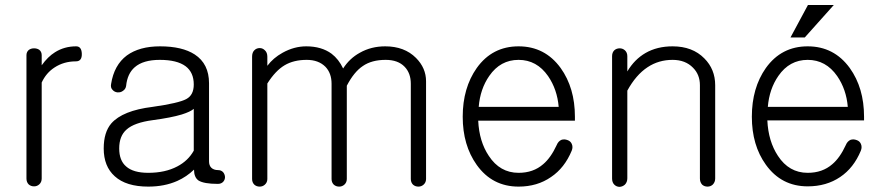

<svg xmlns="http://www.w3.org/2000/svg" viewBox="-20 -723 3527 762"><path d="M85 -503.9V-14.6Q85 0 93.8 8.8Q102.5 16.6 115.2 16.6Q127 16.6 135.7 8.8Q145.5 0 145.5 -14.6V-395.5Q163.1 -433.6 196.3 -455.1Q233.4 -479.5 281.2 -479.5Q305.7 -479.5 304.7 -509.8Q303.7 -539.1 282.2 -539.1Q235.4 -539.1 198.2 -515.6Q169.9 -498 145.5 -463.9V-503.9Q145.5 -517.6 135.7 -525.4Q127 -531.2 115.2 -531.2Q102.5 -531.2 93.8 -524.4Q85 -516.6 85 -503.9Z M749 -125Q726.6 -85 683.6 -62.5Q635.7 -37.1 568.4 -37.1Q508.8 -37.1 480.5 -62.5Q453.1 -85.9 453.1 -133.8Q453.1 -183.6 482.4 -209Q512.7 -236.3 585.9 -246.1Q659.2 -255.9 701.2 -268.6Q735.4 -279.3 749 -291ZM615.2 -539.1Q533.2 -539.1 483.4 -502.9Q432.6 -464.8 420.9 -389.6Q418 -375 426.8 -366.2Q434.6 -357.4 446.3 -356.4Q459 -355.5 467.8 -362.3Q478.5 -369.1 480.5 -381.8Q485.4 -430.7 514.6 -456.1Q547.9 -485.4 614.3 -485.4Q682.6 -485.4 716.8 -460Q749 -435.5 749 -387.7Q749 -345.7 719.7 -330.1Q689.5 -313.5 585 -298.8Q466.8 -284.2 421.9 -233.4Q391.6 -198.2 391.6 -133.8Q391.6 -62.5 435.5 -23.4Q480.5 17.6 568.4 17.6Q632.8 17.6 683.6 -4.9Q720.7 -21.5 750 -49.8Q750 -19.5 767.6 -6.8Q789.1 6.8 844.7 6.8Q858.4 6.8 866.2 -2Q873 -9.8 873 -20.5Q872.1 -32.2 865.2 -40Q857.4 -47.9 845.7 -47.9Q828.1 -47.9 818.4 -57.6Q809.6 -66.4 809.6 -83V-392.6Q809.6 -469.7 752.9 -506.8Q703.1 -539.1 615.2 -539.1Z M980.5 -498V-12.7Q980.5 1 989.3 9.8Q998 17.6 1010.7 17.6Q1022.5 17.6 1031.2 9.8Q1041 1 1041 -12.7V-391.6Q1073.2 -442.4 1109.4 -463.9Q1145.5 -485.4 1197.3 -485.4Q1244.1 -485.4 1271.5 -458Q1295.9 -432.6 1295.9 -390.6V-12.7Q1295.9 1 1304.7 9.8Q1313.5 17.6 1326.2 17.6Q1337.9 17.6 1346.7 9.8Q1356.4 1 1356.4 -12.7V-382.8Q1384.8 -437.5 1419.9 -460.9Q1455.1 -485.4 1510.7 -485.4Q1559.6 -485.4 1585.9 -458Q1610.4 -432.6 1610.4 -390.6V-12.7Q1610.4 1 1619.1 9.8Q1627.9 17.6 1640.6 17.6Q1652.3 17.6 1661.1 9.8Q1670.9 1 1670.9 -12.7V-400.4Q1670.9 -453.1 1630.9 -493.2Q1585 -539.1 1508.8 -539.1Q1453.1 -539.1 1408.2 -513.7Q1367.2 -491.2 1341.8 -451.2Q1324.2 -488.3 1295.9 -509.8Q1255.9 -539.1 1195.3 -539.1Q1147.5 -539.1 1101.6 -513.7Q1064.5 -493.2 1041 -461.9V-498Q1041 -514.6 1031.2 -523.4Q1022.5 -532.2 1010.7 -532.2Q998 -532.2 989.3 -523.4Q980.5 -514.6 980.5 -498Z M2189.5 -147.5Q2166 -96.7 2135.7 -71.3Q2096.7 -37.1 2038.1 -37.1Q1963.9 -37.1 1919.9 -104.5Q1881.8 -161.1 1877.9 -244.1H2261.7V-259.8Q2261.7 -374 2205.1 -453.1Q2142.6 -539.1 2038.1 -539.1Q1933.6 -539.1 1872.1 -453.1Q1816.4 -374 1816.4 -259.8Q1816.4 -146.5 1872.1 -68.4Q1933.6 17.6 2038.1 17.6Q2112.3 17.6 2167 -20.5Q2220.7 -56.6 2249 -125Q2254.9 -139.6 2249 -152.3Q2244.1 -163.1 2232.4 -167Q2219.7 -171.9 2208 -168Q2195.3 -162.1 2189.5 -147.5ZM1879.9 -298.8Q1885.7 -370.1 1921.9 -421.9Q1965.8 -485.4 2038.1 -485.4Q2110.4 -485.4 2155.3 -420.9Q2191.4 -368.2 2197.3 -298.8Z M2409.2 -500V-14.6Q2409.2 1 2418 9.8Q2426.8 18.6 2439.5 18.6Q2451.2 17.6 2460 9.8Q2469.7 0 2469.7 -15.6V-363.3Q2503.9 -425.8 2549.8 -456.1Q2593.8 -485.4 2649.4 -485.4Q2700.2 -485.4 2730.5 -454.1Q2757.8 -426.8 2757.8 -384.8V-14.6Q2757.8 0 2766.6 9.8Q2775.4 17.6 2788.1 17.6Q2799.8 17.6 2808.6 9.8Q2818.4 0 2818.4 -14.6V-384.8Q2818.4 -448.2 2775.4 -491.2Q2728.5 -539.1 2649.4 -539.1Q2587.9 -539.1 2542 -512.7Q2498 -487.3 2469.7 -439.5V-500Q2469.7 -514.6 2460 -523.4Q2451.2 -531.2 2439.5 -531.2Q2426.8 -531.2 2418 -523.4Q2409.2 -514.6 2409.2 -500Z M3336.9 -147.5Q3313.5 -96.7 3283.2 -71.3Q3244.1 -37.1 3185.5 -37.1Q3111.3 -37.1 3067.4 -104.5Q3029.3 -162.1 3025.4 -245.1H3409.2V-259.8Q3409.2 -374 3352.5 -453.1Q3290 -539.1 3185.5 -539.1Q3081.1 -539.1 3019.5 -453.1Q2963.9 -374 2963.9 -259.8Q2963.9 -146.5 3019.5 -69.3Q3081.1 16.6 3185.5 16.6Q3259.8 16.6 3314.5 -20.5Q3368.2 -56.6 3396.5 -125Q3402.3 -139.6 3396.5 -152.3Q3391.6 -163.1 3379.9 -167Q3367.2 -171.9 3355.5 -168Q3342.8 -162.1 3336.9 -147.5ZM3027.3 -298.8Q3033.2 -370.1 3069.3 -421.9Q3113.3 -485.4 3185.5 -485.4Q3257.8 -485.4 3302.7 -420.9Q3338.9 -368.2 3344.7 -298.8ZM3289.1 -703.1H3186.5L3117.2 -574.2H3173.8Z"/></svg>

Font: Gulim
Style: Regular
Weight: 400
Version: Version 2.21